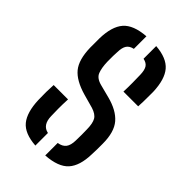

<svg xmlns="http://www.w3.org/2000/svg" viewBox="-190 -678 756 756"><g transform="rotate(45 187.5 -300.0)"><path d="M212 6.5V-63Q234.5 -66.5 244.8 -80Q255 -93.5 255.5 -120Q256 -141.5 256 -152.8Q256 -164 255.5 -183Q255 -215.5 245.8 -231.5Q236.5 -247.5 209.5 -256L152 -272Q91 -289.5 64.8 -321.2Q38.5 -353 37 -419Q36.5 -448 37 -470.5Q38.5 -537.5 66.5 -569.8Q94.5 -602 162 -607V-537Q142.5 -533 134 -520.2Q125.5 -507.5 125 -482Q124.5 -473.5 124 -459.8Q123.5 -446 124 -427.5Q125 -394 133 -373.5Q141 -353 171.5 -345L225.5 -331Q283.5 -316 311.5 -283.5Q339.5 -251 339.5 -186Q339.5 -169 339.5 -156.2Q339.5 -143.5 338.5 -126.5Q337 -61 308.5 -29.5Q280 2 212 6.5ZM252 -389Q253 -412 252.8 -439Q252.5 -466 252 -482.5Q251.5 -507 243.8 -519.8Q236 -532.5 216.5 -536.5V-607Q279 -602 306 -570.2Q333 -538.5 335.5 -472Q335.5 -464.5 335.5 -448.8Q335.5 -433 335.2 -416.2Q335 -399.5 334 -389ZM38.5 -128.5Q37 -175 39.5 -213H119.5Q118 -181.5 118.2 -159Q118.5 -136.5 119 -119.5Q120 -71 157 -63.5V6.5Q93.5 2 67.2 -30.2Q41 -62.5 38.5 -128.5Z"/></g></svg>

Font: Big Shoulders Stencil Text Medium
Style: Regular
Weight: 500
Designer: Patric King
Foundry: XO Type Co
Version: Version 1.000